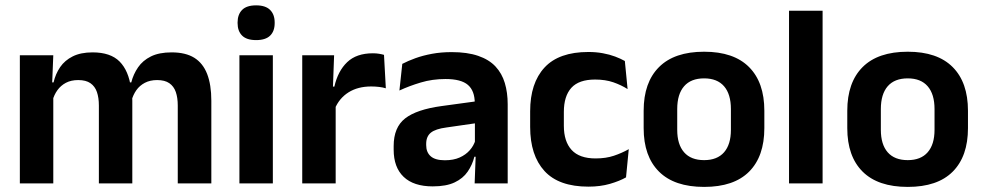

<svg xmlns="http://www.w3.org/2000/svg" viewBox="-20 -702 3763 735"><path d="M789 0H660.5V-298Q660.5 -328 653 -349.8Q645.5 -371.5 628.2 -383.5Q611 -395.5 581.5 -395.5Q554.5 -395.5 534.5 -385Q514.5 -374.5 502 -356.8Q489.5 -339 483.5 -316.5L469.5 -386.5H482.5Q490.5 -418 508.5 -444.2Q526.5 -470.5 557.8 -486Q589 -501.5 637 -501.5Q690.5 -501.5 723.8 -480.8Q757 -460 773 -418.8Q789 -377.5 789 -316.5ZM184 0H56V-490.5H184L179 -366L184 -360.5ZM486.5 0H358.5V-298Q358.5 -328 351 -349.8Q343.5 -371.5 326.2 -383.5Q309 -395.5 279.5 -395.5Q252 -395.5 232.2 -385Q212.5 -374.5 199.8 -356.8Q187 -339 181 -316.5L161 -386.5H185Q192.5 -419 210.2 -445Q228 -471 258.5 -486.2Q289 -501.5 334.5 -501.5Q403 -501.5 437.8 -466.5Q472.5 -431.5 481.5 -364.5Q483.5 -354.5 485 -341.2Q486.5 -328 486.5 -316.5Z M1024.5 0H896.5V-490.5H1024.5ZM960.5 -548.5Q924 -548.5 906.8 -565.8Q889.5 -583 889.5 -613.5V-616Q889.5 -646.5 906.8 -664Q924 -681.5 960.5 -681.5Q996.5 -681.5 1014 -664Q1031.5 -646.5 1031.5 -616V-613.5Q1031.5 -582.5 1014 -565.5Q996.5 -548.5 960.5 -548.5Z M1261.5 -285 1229 -370.5H1260Q1273.5 -430 1309 -464Q1344.5 -498 1407.5 -498Q1420.5 -498 1431 -496.2Q1441.5 -494.5 1450 -492L1457 -364Q1446 -367.5 1431.5 -369.2Q1417 -371 1401 -371Q1350 -371 1314.2 -348.5Q1278.5 -326 1261.5 -285ZM1265 0H1137V-490.5H1259L1253.5 -340L1265 -335.5Z M1923.5 0H1797L1801.5 -120L1798 -131V-284.5L1797.5 -306.5Q1797.5 -354.5 1771.2 -377Q1745 -399.5 1685.5 -399.5Q1635 -399.5 1590.8 -386.2Q1546.5 -373 1509 -355.5L1520 -457.5Q1542 -469 1570.2 -479.2Q1598.5 -489.5 1633.5 -496Q1668.5 -502.5 1709 -502.5Q1769 -502.5 1810.5 -488.2Q1852 -474 1876.8 -447.5Q1901.5 -421 1912.5 -384.2Q1923.5 -347.5 1923.5 -303ZM1636.5 11.5Q1563.5 11.5 1525.2 -25Q1487 -61.5 1487 -129V-143Q1487 -214.5 1531 -248.8Q1575 -283 1670.5 -296L1809.5 -315L1817 -232.5L1689 -214Q1647 -208.5 1629.2 -194Q1611.5 -179.5 1611.5 -151.5V-146.5Q1611.5 -119 1628.8 -103.8Q1646 -88.5 1683 -88.5Q1716 -88.5 1739.5 -99Q1763 -109.5 1778.2 -126.8Q1793.5 -144 1800 -165.5L1818 -102H1796Q1788 -70.5 1770.2 -44.8Q1752.5 -19 1720.5 -3.8Q1688.5 11.5 1636.5 11.5Z M2232.5 12.5Q2119 12.5 2064.2 -47.5Q2009.5 -107.5 2009.5 -216V-276Q2009.5 -384 2064.5 -443.5Q2119.5 -503 2232.5 -503Q2262 -503 2287.8 -498.2Q2313.5 -493.5 2334.8 -485.5Q2356 -477.5 2372 -468.5L2382.5 -361Q2358 -376.5 2327.8 -387Q2297.5 -397.5 2258 -397.5Q2196 -397.5 2167.2 -365.8Q2138.5 -334 2138.5 -273.5V-220.5Q2138.5 -160.5 2168.2 -128Q2198 -95.5 2260 -95.5Q2299.5 -95.5 2330 -105.8Q2360.5 -116 2387 -131L2376.5 -23Q2352 -9 2315 1.8Q2278 12.5 2232.5 12.5Z M2675.5 13.5Q2561.5 13.5 2502.8 -45Q2444 -103.5 2444 -211.5V-278Q2444 -386.5 2502.8 -445.2Q2561.5 -504 2675.5 -504Q2789 -504 2847.5 -445.2Q2906 -386.5 2906 -278V-211.5Q2906 -103.5 2847.8 -45Q2789.5 13.5 2675.5 13.5ZM2675.5 -89Q2725.5 -89 2751.8 -119Q2778 -149 2778 -205V-284.5Q2778 -341.5 2751.8 -371.8Q2725.5 -402 2675.5 -402Q2625 -402 2598.8 -371.8Q2572.5 -341.5 2572.5 -284.5V-205Q2572.5 -149 2598.8 -119Q2625 -89 2675.5 -89Z M3129 0H3000.5V-661H3129Z M3455 13.5Q3341 13.5 3282.2 -45Q3223.5 -103.5 3223.5 -211.5V-278Q3223.5 -386.5 3282.2 -445.2Q3341 -504 3455 -504Q3568.5 -504 3627 -445.2Q3685.5 -386.5 3685.5 -278V-211.5Q3685.5 -103.5 3627.2 -45Q3569 13.5 3455 13.5ZM3455 -89Q3505 -89 3531.2 -119Q3557.5 -149 3557.5 -205V-284.5Q3557.5 -341.5 3531.2 -371.8Q3505 -402 3455 -402Q3404.5 -402 3378.2 -371.8Q3352 -341.5 3352 -284.5V-205Q3352 -149 3378.2 -119Q3404.5 -89 3455 -89Z"/></svg>

Font: Anek Kannada Medium SemiBold
Style: Regular
Weight: 600
Version: Version 1.003